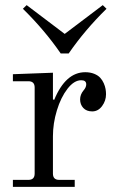

<svg xmlns="http://www.w3.org/2000/svg" viewBox="-20 -729 473 749"><path d="M69.3 -694.8 84 -709 232.4 -596.7 380.9 -709 395.5 -694.8Q310.5 -611.3 248 -520.5H216.8Q154.3 -611.3 69.3 -694.8ZM30.3 0V-27.3H90.8Q115.2 -27.3 115.2 -51.8V-387.7Q115.2 -412.1 90.8 -412.1H30.3V-439.5L186.5 -445.3V-341.3L191.4 -339.4Q235.8 -447.3 312.5 -447.3Q332 -447.3 347.2 -441.2Q362.3 -435.1 370.8 -425.8Q379.4 -416.5 384.8 -404.3Q390.1 -392.1 391.8 -381.8Q393.6 -371.6 393.6 -361.3Q393.6 -335.9 378.2 -315.2Q362.8 -294.4 339.8 -294.4Q317.4 -294.4 304.9 -307.9Q292.5 -321.3 292.5 -341.3Q292.5 -359.9 305.7 -376Q316.4 -388.2 316.4 -399.9Q316.4 -416 296.9 -416Q269 -416 243.2 -382.6Q217.3 -349.1 201.9 -298.3Q186.5 -247.6 186.5 -197.3V-51.8Q186.5 -27.3 210.9 -27.3H271.5V0Z"/></svg>

Font: Theano Modern
Style: Regular
Weight: 400
Designer: Alexey Kryukov
Version: Version 2.00